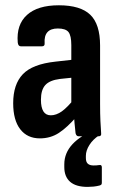

<svg xmlns="http://www.w3.org/2000/svg" viewBox="-20 -521 449 734"><path d="M280.3 0Q271.9 0 268.9 -11.5Q267.4 -25 264.9 -50.6Q262.4 -76.2 261.4 -96.6L252.6 -119.4V-348.5Q252.6 -384.8 241.8 -398.5Q230.9 -412.1 201.1 -412.1Q146.6 -412.1 150.6 -355.3Q151.5 -343.9 140.2 -343.9H59.8Q49.3 -343.9 47.8 -358.9Q42.3 -427 83.2 -463.9Q124 -500.8 205 -500.8Q287.6 -500.8 325.1 -464.6Q362.6 -428.5 362.6 -347.1V-124.8Q362.6 -84.8 363.9 -58.1Q365.1 -31.3 366.6 -12.4Q368.6 0 357.2 0ZM132.6 8Q84.2 8 57.3 -27Q30.4 -61.9 30.4 -126.4Q30.4 -198.4 67.1 -237.1Q103.8 -275.9 192.2 -285.4L263.6 -293.4L263.2 -224.8L209.2 -219.2Q169.8 -214.2 153.2 -195.8Q136.5 -177.4 136.5 -139.6Q136.5 -110.4 145.8 -95.3Q155.2 -80.2 174.3 -80.2Q194.9 -80.2 216.3 -95.2Q237.7 -110.3 268 -148.1L274.8 -77.4Q237.3 -33.9 205.1 -12.9Q173 8 132.6 8ZM314.9 193.5Q270.5 193.5 248.2 174.1Q225.8 154.6 225.8 117.6V107.2Q225.8 63.8 257.3 30Q288.8 -3.7 345.3 -24.8L358.8 -11.9L358.8 -3.4Q335.4 11.6 321.9 33.1Q308.3 54.5 308.3 74.7V83.2Q308.3 98.4 315.9 105Q323.4 111.5 337 111.5Q342 111.5 347.7 111.3Q353.5 111 359.4 110Q369.3 108.1 369.3 118.5V177.2Q369.3 182.6 367.4 184.6Q365.4 186.6 360.9 188.1Q350 191 337.7 192.3Q325.3 193.5 314.9 193.5Z"/></svg>

Font: Sofia Sans Condensed
Style: Regular
Weight: 400
Designer: Botio Nikoltchev, Ani Petrova
Foundry: lettersoup
Version: Version 4.100